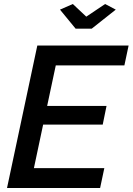

<svg xmlns="http://www.w3.org/2000/svg" viewBox="-20 -937 661 957"><path d="M279 -889 343 -917 410 -854 504 -917 557 -889 437 -794H357ZM166 -710H621L600 -611H258L215 -409H511L492 -316H195L149 -99H500L479 0H15Z"/></svg>

Font: Raleway-v4020 SemiBold
Style: Italic
Weight: 600
Italic angle: -12°
Designer: Matt McInerney, Pablo Impallari, Rodrigo Fuenzalida
Foundry: Matt McInerney, Pablo Impallari, Rodrigo Fuenzalida
Version: Version 4.020;PS 004.020;hotconv 1.0.88;makeotf.lib2.5.64775